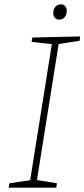

<svg xmlns="http://www.w3.org/2000/svg" viewBox="-20 -860 387 880"><path d="M345 -673 241 -657 250 -666 148 -26 143 -36 241 -20 238 0H20L23 -20L127 -35L117 -26L219 -666L225 -657L125 -668L128 -688L347 -693ZM252 -770Q239 -770 231.5 -778.5Q224 -787 224 -801Q224 -817 233.5 -828.5Q243 -840 259 -840Q272 -840 279 -831.5Q286 -823 286 -809Q286 -793 276.5 -781.5Q267 -770 252 -770Z"/></svg>

Font: Bitter Thin ExtraLight
Style: Italic
Weight: 250
Italic angle: -9°
Version: Version 2.002